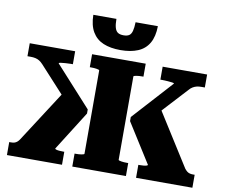

<svg xmlns="http://www.w3.org/2000/svg" viewBox="-97 -1074 1405 1195"><g transform="rotate(10 606.0 -476.5)"><path d="M836 0V-82H844Q857 -82 868.5 -83Q880 -84 887.5 -86.5Q895 -89 895 -92L738 -341V-367L966 -618Q967 -622 955 -623.5Q943 -625 925.5 -626.5Q908 -628 892 -628H879V-710H1160V-628H1139Q1122 -628 1109.5 -625Q1097 -622 1085 -615Q1073 -608 1062 -595L841 -355L902 -467L1128 -109Q1136 -99 1143.5 -93Q1151 -87 1160.5 -84.5Q1170 -82 1180 -82H1192V0ZM368 0H20V-82H31Q43 -82 52 -84.5Q61 -87 68.5 -93Q76 -99 83 -109L314 -467L358 -355L138 -595Q126 -608 114.5 -615Q103 -622 89.5 -625Q76 -628 60 -628H39V-710H326V-628H312Q296 -628 278.5 -626.5Q261 -625 249.5 -623.5Q238 -622 238 -618L466 -367V-341L309 -92Q309 -89 316.5 -86.5Q324 -84 336 -83Q348 -82 361 -82H368ZM433 0V-82H441Q450 -82 459.5 -82.5Q469 -83 476.5 -84.5Q484 -86 489 -87.5Q494 -89 494 -92V-618Q494 -621 489 -622.5Q484 -624 476.5 -625.5Q469 -627 459.5 -627.5Q450 -628 441 -628H433V-710H772V-628H763Q755 -628 745.5 -627.5Q736 -627 728 -625.5Q720 -624 715 -622.5Q710 -621 710 -618V-92Q710 -89 715 -87.5Q720 -86 728 -84.5Q736 -83 745.5 -82.5Q755 -82 763 -82H772V0ZM602 -766Q538 -766 493 -785Q448 -804 423.5 -845.5Q399 -887 398 -953H544Q544 -918 550 -897.5Q556 -877 569 -868.5Q582 -860 605 -860Q628 -860 640.5 -868.5Q653 -877 658.5 -897.5Q664 -918 665 -953H806Q805 -887 781 -845.5Q757 -804 711.5 -785Q666 -766 602 -766Z"/></g></svg>

Font: Roboto Serif ExtraBold
Style: Regular
Weight: 800
Designer: Greg Gazdowicz
Foundry: Commercial Type
Version: Version 1.008